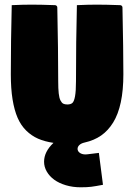

<svg xmlns="http://www.w3.org/2000/svg" viewBox="-20 -608 556 823"><path d="M26.4 -289.3Q26.4 -429.7 30.3 -585.9Q76.7 -588.1 115.7 -588.1Q156 -588.1 215.8 -585.9Q219.7 -585.9 222.7 -583Q225.6 -580.1 225.6 -576.2Q229.5 -392.6 229.5 -259.8Q229.5 -227.8 231.7 -207.8Q233.9 -187.7 239.3 -177.4Q244.6 -167 251.2 -163.6Q257.8 -160.2 268.6 -160.2Q283 -160.2 290.3 -166.7Q297.6 -173.3 301.6 -195.2Q305.7 -217 305.7 -260Q305.7 -429.7 309.6 -585.9Q356.2 -588.1 395 -588.1Q435.3 -588.1 495.1 -585.9Q499 -585.9 502 -583Q504.9 -580.1 504.9 -576.2Q508.8 -392.6 508.8 -289.3Q508.8 -221.4 497.8 -169.8Q486.8 -118.2 465.2 -83.1Q443.6 -48.1 413.5 -27.1Q383.3 -6.1 342.8 2.9Q327.9 6.3 320.2 13.7Q312.5 21 312.5 30.3Q312.5 40 321.9 47Q331.3 54 347.2 54Q351.6 54 356.2 53.2L403.8 47.4L421.4 184.1Q388.7 190.4 371.1 192.6Q353.5 194.8 325.7 194.8Q291.7 194.8 262.3 186Q232.9 177.2 212.5 162.4Q192.1 147.5 180.5 127.4Q168.9 107.4 168.9 85.2Q168.9 42.5 209.2 4.4Q171.6 -1.2 143.4 -13.5Q115.2 -25.9 92.5 -48.1Q69.8 -70.3 55.5 -103Q41.3 -135.7 33.8 -182.1Q26.4 -228.5 26.4 -289.3Z"/></svg>

Font: Digitalt
Style: Medium
Weight: 500
Designer: gluk
Foundry: gluk
Version: Version 0.60